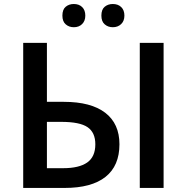

<svg xmlns="http://www.w3.org/2000/svg" viewBox="-20 -925 919 945"><path d="M567.9 -214.8Q567.9 -108.9 499.3 -54.4Q430.7 0 297.9 0H94.2V-713.9H210.9V-423.8H293.9Q427.7 -423.8 497.8 -370.1Q567.9 -316.4 567.9 -214.8ZM210.9 -97.2H291Q369.1 -97.2 409.2 -125.2Q449.2 -153.3 449.2 -214.8Q449.2 -272.9 410.9 -299.1Q372.6 -325.2 280.8 -325.2H210.9ZM785.2 0H668V-713.9H785.2ZM287.1 -848.1Q287.1 -878.4 303.5 -891.8Q319.8 -905.3 343.3 -905.3Q369.1 -905.3 384.5 -890.1Q399.9 -875 399.9 -848.1Q399.9 -822.3 384.3 -806.6Q368.7 -791 343.3 -791Q319.8 -791 303.5 -805.2Q287.1 -819.3 287.1 -848.1ZM479 -848.1Q479 -878.4 495.4 -891.8Q511.7 -905.3 535.2 -905.3Q561 -905.3 576.7 -890.1Q592.3 -875 592.3 -848.1Q592.3 -821.8 576.2 -806.4Q560.1 -791 535.2 -791Q511.7 -791 495.4 -805.2Q479 -819.3 479 -848.1Z"/></svg>

Font: JBL Sans
Style: Semibold
Weight: 600
Version: Version 1.10